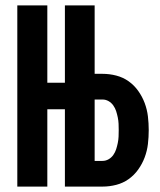

<svg xmlns="http://www.w3.org/2000/svg" viewBox="-20 -690 590 710"><path d="M44 0V-670H155V-384H220V-670H330V-417H359Q385 -417 410 -410.5Q435 -404 455.5 -389.5Q476 -375 491 -354Q506 -333 515 -309Q524 -285 527 -259.5Q530 -234 530 -209Q530 -183 527 -157.5Q524 -132 515 -108Q506 -84 491 -63Q476 -42 455.5 -27.5Q435 -13 410 -6.5Q385 0 359 0H220V-286H155V0ZM359 -95Q371 -95 381.5 -101Q392 -107 399 -117Q406 -127 409.5 -138Q413 -149 415.5 -161Q418 -173 418.5 -185Q419 -197 419 -209Q419 -220 418.5 -232Q418 -244 415.5 -256Q413 -268 409.5 -279Q406 -290 399 -300Q392 -310 381.5 -316Q371 -322 359 -322H330V-95Z"/></svg>

Font: Lode Term
Style: Bold
Weight: 700
Monospace: yes
Designer: Belleve Invis
Foundry: Belleve Invis
Version: Version 29.2.0